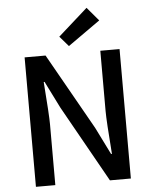

<svg xmlns="http://www.w3.org/2000/svg" viewBox="-63 -1037 859 1088"><g transform="rotate(-5 366.5 -492.5)"><path d="M96.7 0V-736.3H215.8L460 -303.7L537.1 -148.4H542Q527.3 -338.9 527.3 -392.6V-736.3H636.7V0H517.6L274.4 -433.6L197.3 -587.9H192.4Q207 -397.5 207 -346.7V0ZM352.5 -778.3 302.7 -835.9 470.7 -985.4 536.1 -908.2Z"/></g></svg>

Font: Gen Shin Gothic Medium
Style: Regular
Weight: 500
Designer: [Source Han Sans]
Ryoko NISHIZUKA  (kana & ideographs); Paul D. Hunt (Latin, Greek & Cyrillic); Wenlong ZHANG  (bopomofo
Version: Version 1.002.20150607